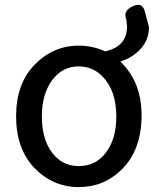

<svg xmlns="http://www.w3.org/2000/svg" viewBox="-20 -719 645 786"><path d="M472.7 -466.8Q559.6 -383.8 559.6 -247.1Q559.6 -106.4 479.5 -26.4Q406.2 46.9 302.7 46.9Q196.3 46.9 120.1 -32.2Q45.9 -110.4 45.9 -242.7Q45.9 -375 120.1 -452.1Q196.3 -532.2 302.7 -532.2Q359.4 -532.2 410.2 -508.8Q500 -528.3 500 -610.4L497.1 -639.6Q493.2 -648.4 493.2 -656.2Q493.2 -678.7 521.5 -692.4Q535.2 -699.2 545.4 -699.2Q555.7 -699.2 562.5 -692.4Q569.3 -685.5 572.3 -673.8Q589.8 -609.4 589.8 -608.4Q589.8 -554.7 553.7 -516.6Q520.5 -482.4 472.7 -466.8ZM302.7 -39.1Q372.1 -39.1 413.1 -93.8Q456.1 -149.4 456.1 -242.2Q456.1 -350.6 397.5 -408.2Q359.4 -446.3 302.7 -447.3Q235.4 -447.3 193.4 -390.6Q151.4 -334 151.4 -242.2Q151.4 -133.8 208 -77.1Q246.1 -39.1 302.7 -39.1Z"/></svg>

Font: TaiwanPearl
Style: Regular
Weight: 400
Version: Version 2.102